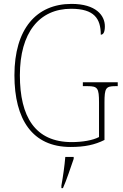

<svg xmlns="http://www.w3.org/2000/svg" viewBox="-20 -744 631 985"><path d="M342 10C415 10 466 -1 516 -26V-218C516 -292 523 -302 571 -302H584V-322H405V-302H430C481 -302 488 -292 488 -218V-41C456 -24 402 -15 348 -15C160 -15 82 -145 82 -358C82 -576 181 -699 345 -699C463 -699 497 -649 497 -566C510 -566 518 -579 518 -609C518 -665 472 -724 347 -724C166 -724 54 -595 54 -358C54 -131 146 10 342 10ZM295 208V221H303C321 182 343 113 358 71V61H315C311 108 304 158 295 208Z"/></svg>

Font: Noto Serif Armenian SemiCondensed Thin
Style: Regular
Weight: 100
Width: 4
Designer: Monotype Design Team
Foundry: Monotype Imaging Inc.
Version: Version 2.008